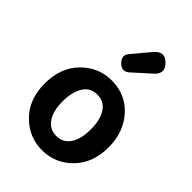

<svg xmlns="http://www.w3.org/2000/svg" viewBox="-259 -1014 1143 1143"><g transform="rotate(45 313.0 -442.5)"><path d="M313.5 -574.2Q431.6 -574.2 506.8 -490.2Q582 -406.2 582 -279.3Q582 -146.5 502.9 -66.4Q423.8 13.7 313.5 13.7Q203.1 13.7 123.5 -66.4Q43.9 -146.5 43.9 -279.3Q43.9 -413.1 123.5 -493.7Q203.1 -574.2 313.5 -574.2ZM313.5 -454.1Q252.9 -454.1 223.6 -404.8Q194.3 -355.5 194.3 -279.3Q194.3 -199.2 225.6 -152.8Q256.8 -106.4 313.5 -106.4Q370.1 -106.4 400.9 -152.8Q431.6 -199.2 431.6 -279.3Q431.6 -360.4 400.9 -407.2Q370.1 -454.1 313.5 -454.1ZM460 -777.3Q424.8 -747.1 353.5 -681.6Q316.4 -650.4 281.2 -685.5Q245.1 -721.7 275.4 -757.8L368.2 -868.2Q415 -923.8 464.8 -875Q514.6 -826.2 460 -777.3Z"/></g></svg>

Font: GenSenMaruGothic TW TTF Bold
Style: Regular
Weight: 700
Version: Version 1.301